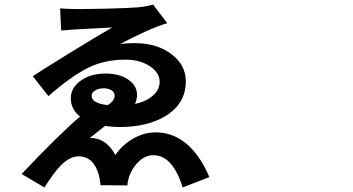

<svg xmlns="http://www.w3.org/2000/svg" viewBox="-20 -778 1540 838"><path d="M173.8 40 74.2 -18.6Q234.4 -187.5 329.1 -269.5Q289.1 -300.8 289.1 -349.6Q289.1 -396.5 335 -427.7Q377.9 -457 439.5 -457Q502.9 -457 541 -429.7Q578.1 -404.3 578.1 -363.3Q578.1 -345.7 569.3 -324.2Q618.2 -335 647.5 -360.8Q676.8 -386.7 676.8 -420.9Q676.8 -460.9 633.8 -489.3Q590.8 -517.6 528.3 -517.6Q437.5 -517.6 367.2 -483.4Q290 -445.3 191.4 -358.4L123 -445.3Q167 -474.6 293.9 -552.7Q385.7 -609.4 469.7 -658.2Q461.9 -658.2 434.6 -656.2Q291 -649.4 247.1 -644.5L242.2 -741.2Q289.1 -738.3 323.2 -738.3Q361.3 -738.3 447.3 -740.2Q553.7 -743.2 583 -746.1Q616.2 -749 648.4 -757.8L710 -676.8Q671.9 -666 612.3 -639.2Q552.7 -612.3 504.9 -585.9Q533.2 -589.8 570.3 -589.8Q668 -588.9 730.5 -540Q791 -493.2 791 -422.9Q791 -325.2 702.1 -271.5Q624 -223.6 501 -223.6Q470.7 -223.6 438.5 -228.5Q416 -210.9 372.1 -175.8Q442.4 -177.7 483.4 -101.6Q515.6 -147.5 562.5 -173.8Q609.4 -200.2 660.2 -200.2Q738.3 -200.2 800.8 -144.5Q856.4 -93.8 893.6 -4.9L777.3 40Q733.4 -100.6 649.4 -100.6Q616.2 -100.6 587.9 -75.2Q560.5 -50.8 543.9 -8.8Q536.1 17.6 536.1 31.2L418.9 30.3Q418.9 28.3 418 23.4Q415 0 412.1 -11.7Q389.6 -95.7 323.2 -95.7Q284.2 -95.7 244.1 -54.7Q215.8 -25.4 173.8 40ZM450.2 -319.3Q480.5 -337.9 480.5 -361.3Q480.5 -375 466.8 -383.8Q453.1 -392.6 431.6 -392.6Q411.1 -392.6 396.5 -383.8Q379.9 -375 379.9 -359.9Q379.9 -344.7 394.5 -335Q413.1 -323.2 450.2 -319.3Z"/></svg>

Font: Bpmf GenSeki Gothic B
Style: B
Weight: 700
Foundry: But Ko
Version: Version 1.320